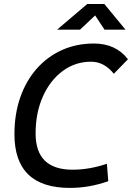

<svg xmlns="http://www.w3.org/2000/svg" viewBox="-20 -918 652 948"><path d="M325.2 9.8Q51.3 9.8 51.3 -255.4Q51.3 -354.5 79.8 -436.5Q108.4 -518.6 160.6 -578.1Q212.9 -637.7 284.9 -670.4Q356.9 -703.1 443.8 -703.1Q551.8 -703.1 611.8 -625.5L542 -553.7Q494.6 -613.3 429.7 -613.3Q351.1 -613.3 289.1 -567.1Q227.1 -521 191.4 -440.9Q155.8 -360.8 155.8 -258.8Q155.8 -80.1 338.4 -80.1Q421.4 -80.1 507.8 -109.4L514.6 -23.4Q420.9 9.8 325.2 9.8ZM261.7 -771.5 411.1 -898.4H495.1L599.6 -771.5H496.1L449.7 -841.8L375 -771.5Z"/></svg>

Font: CaskaydiaCove NFP
Style: Italic
Weight: 400
Italic angle: -10°
Designer: Aaron Bell
Foundry: Saja Typeworks
Version: Version 2111.001; VTT 6.35;Nerd Fonts 3.1.1